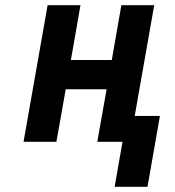

<svg xmlns="http://www.w3.org/2000/svg" viewBox="-20 -548 675 742"><path d="M483 0 576 -528H449L412 -316H254L291 -528H164L71 0H198L234 -203H392L356 0ZM550 174 598 -100H471L423 174Z"/></svg>

Font: Asimov
Style: NarIt
Weight: 500
Designer: Google
Version: Version 2.000980; 2014